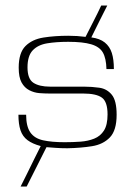

<svg xmlns="http://www.w3.org/2000/svg" viewBox="-20 -595 481 698"><path d="M55 83Q64 65 78 37Q92 9 105.5 -19Q119 -47 128 -64Q98 -72 80 -85.5Q62 -99 54.5 -121.5Q47 -144 47 -178Q54 -178 61 -178Q68 -178 75 -178Q75 -136 90 -114Q105 -92 136.5 -85Q168 -78 215 -78Q245 -78 272.5 -80Q300 -82 322.5 -91Q345 -100 358 -120.5Q371 -141 371 -179Q371 -225 350.5 -240Q330 -255 282 -255Q251 -255 220.5 -255Q190 -255 159 -255Q142 -255 123 -256.5Q104 -258 86.5 -267Q69 -276 58.5 -295Q48 -314 48 -349Q48 -403 72.5 -427.5Q97 -452 138 -458.5Q179 -465 228 -465Q245 -465 260.5 -464Q276 -463 291 -461Q305 -489 320 -518Q335 -547 348 -575H370Q356 -547 341 -517.5Q326 -488 312 -459Q343 -455 361 -440.5Q379 -426 386.5 -402.5Q394 -379 394 -344Q387 -344 380 -344Q373 -344 367 -344Q366 -383 354 -404Q342 -425 311.5 -434Q281 -443 228 -443Q185 -443 151.5 -437.5Q118 -432 99 -412Q80 -392 80 -350Q80 -308 101.5 -294Q123 -280 162 -280Q193 -280 223.5 -280Q254 -280 285 -280Q314 -280 341.5 -276Q369 -272 386.5 -250.5Q404 -229 404 -178Q404 -121 379.5 -95.5Q355 -70 314.5 -63.5Q274 -57 225 -56Q202 -56 182 -57.5Q162 -59 149 -60L77 83Z"/></svg>

Font: Genos Thin ExtraLight
Style: Regular
Weight: 250
Version: Version 1.010